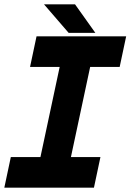

<svg xmlns="http://www.w3.org/2000/svg" viewBox="-37 -868 604 888"><path d="M-17 0 13 -141.5H150L239 -558.5H102L132 -700H546.5L516.5 -558.5H380L291 -141.5H427.5L397.5 0ZM61 -71H350H205.5L324.5 -629.5H469H180H324.5L205.5 -71H61ZM404 -716H280.5L166.5 -848H310ZM316 -750 269.5 -813H270L316.5 -750Z"/></svg>

Font: Tourney Black
Style: Italic
Weight: 900
Italic angle: -12°
Version: Version 1.015